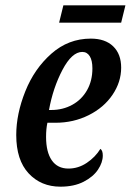

<svg xmlns="http://www.w3.org/2000/svg" viewBox="-20 -691 491 721"><path d="M41 -184Q41 -263 75 -348Q109 -433 173 -489.5Q237 -546 321 -546Q375 -546 405 -517Q435 -488 435 -437Q435 -383 402.5 -335Q370 -287 313 -258.5Q256 -230 188 -230H158Q153 -207 153 -177Q153 -120 174.5 -89Q196 -58 237 -58Q274 -58 306 -79.5Q338 -101 357 -132Q366 -126 366 -107Q366 -81 348 -54Q330 -27 294 -8.5Q258 10 207 10Q134 10 87.5 -40Q41 -90 41 -184ZM173 -278Q216 -278 251.5 -297.5Q287 -317 307 -352.5Q327 -388 327 -434Q327 -464 317 -480Q307 -496 289 -496Q250 -496 214.5 -428.5Q179 -361 164 -278ZM218 -671H451L435 -606H202Z"/></svg>

Font: Noto Serif CondSemiBold
Style: Italic
Weight: 600
Width: 3
Italic angle: -12°
Designer: Monotype Design Team
Foundry: Monotype Imaging Inc.
Version: Version 1.001